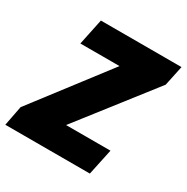

<svg xmlns="http://www.w3.org/2000/svg" viewBox="-208 -853 966 993"><g transform="rotate(30 275.0 -357.0)"><path d="M460 0H-44.9L-22 -118.2L314.9 -558.1H81.1L113.8 -713.9H595.2L569.8 -594.2L228 -155.8H493.2Z"/></g></svg>

Font: TypoPRO Open Sans
Style: Italic
Weight: 800
Italic angle: -12°
Foundry: Ascender Corporation
Version: Version 1.10